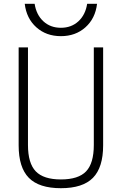

<svg xmlns="http://www.w3.org/2000/svg" viewBox="-20 -979 640 1009"><path d="M300 10Q185 10 131.5 -44.5Q78 -99 78 -215V-730H127V-217Q127 -121 168 -78.5Q209 -36 300 -36Q392 -36 432.5 -78.5Q473 -121 473 -217V-730H522V-215Q522 -99 468.5 -44.5Q415 10 300 10ZM300 -789Q223 -789 171 -835.5Q119 -882 110 -959H162Q171 -901 208 -867Q245 -833 300 -833Q355 -833 392 -867Q429 -901 438 -959H490Q481 -882 429 -835.5Q377 -789 300 -789Z"/></svg>

Font: M PLUS Code Latin Expanded Light
Style: Regular
Weight: 300
Width: 7
Designer: Coji Morishita
Foundry: UNDERFOREST DESIGN
Version: Version 1.002; ttfautohint (v1.8.3)